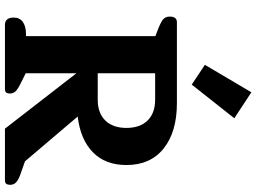

<svg xmlns="http://www.w3.org/2000/svg" viewBox="-150 -886 1036 776"><g transform="rotate(90 368.0 -498.0)"><path d="M242 -808 353 -996 458 -927 322 -755ZM51 -35Q51 -60 69 -72.5Q87 -85 117 -85H126V-608L113 -613Q75 -627 61 -637Q47 -647 47 -666Q47 -681 53 -688Q59 -695 69 -695H397Q513 -695 580 -641.5Q647 -588 647 -491Q647 -406 595.5 -355.5Q544 -305 451 -294L632 -81L680 -64Q705 -56 716 -46Q727 -36 727 -21Q727 -11 723 -5.5Q719 0 708 0H500L276 -289V-84L314 -65Q339 -53 348.5 -43.5Q358 -34 358 -20Q358 -10 354 -5Q350 0 339 0H80Q66 0 58.5 -9Q51 -18 51 -35ZM383 -375Q437 -375 467 -405.5Q497 -436 497 -491Q497 -546 467 -576.5Q437 -607 383 -607H276V-375Z"/></g></svg>

Font: Maitree
Style: Bold
Weight: 700
Designer: CadsonDemak Team
Foundry: CadsonDemak
Version: Version 1.002